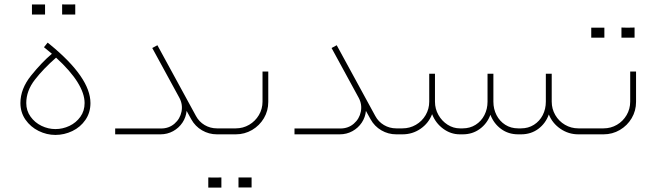

<svg xmlns="http://www.w3.org/2000/svg" viewBox="-20 -608 2976 869"><path d="M362.9 -141.6Q362.9 -106.1 343.8 -79.4Q324.6 -52.6 294.3 -38.2Q263.9 -23.8 230.7 -23.8Q198.3 -23.8 167.9 -38.4Q137.6 -53.1 118.3 -80Q98.9 -107 98.9 -141.6Q98.9 -196.9 137.6 -246.9Q176.3 -296.8 233.8 -347.1Q298.6 -287.8 330.7 -236.3Q362.9 -184.8 362.9 -141.6ZM72.4 -141.6Q72.4 -99.4 95.3 -66.3Q118.3 -33.3 154.9 -15.3Q191.5 2.7 230.7 2.7Q270.7 2.7 307.3 -14.8Q344 -32.4 366.7 -65.4Q389.4 -98.5 389.4 -141.6Q389.4 -256.7 205.9 -406.9L195.6 -415L179 -394.3L214.9 -364.7Q169.1 -326 120.7 -266Q72.4 -205.9 72.4 -141.6ZM183.9 -542.3Q183.9 -556.2 183.9 -565.2Q183.9 -574.2 183.9 -587.7Q170 -587.7 161.4 -587.7Q152.9 -587.7 143.4 -587.7Q136.2 -587.7 124.6 -587.7Q124.6 -574.2 124.6 -565.2Q124.6 -556.2 124.6 -542.3Q124.6 -542.3 135.6 -542.3Q146.6 -542.3 164.6 -542.3Q164.6 -542.3 183.9 -542.3ZM320.6 -542.3Q320.6 -556.2 320.6 -565.2Q320.6 -574.6 320.6 -588.1Q306.7 -587.7 298.1 -587.7Q289.6 -587.7 280.1 -587.7Q272.9 -588.1 261.2 -588.1Q261.2 -574.6 261.2 -565.2Q261.2 -556.2 261.2 -542.3Q261.2 -542.3 272.3 -542.3Q283.3 -542.3 301.3 -542.3Q301.3 -542.3 320.6 -542.3Z M705.9 0Q737.4 0 763.5 -14.4Q789.6 -28.8 805.8 -53.1Q821.9 -77.3 824.6 -106.1L845.8 -67.9Q863.3 -36.4 894.3 -18.2Q925.4 0 961.8 0H974.4V-27H961.8Q931.7 -27 906.2 -42Q880.8 -57.1 866.9 -83.2L692.4 -403.3L669.1 -390.7L791.8 -165.5Q808 -135.3 801.5 -102.7Q795 -70.1 769.8 -48.3Q744.6 -26.5 709.1 -26.5H501.3V0Z M974.4 0H1047.2Q1087.2 0 1121 -19.8Q1154.7 -39.6 1174.5 -73.1Q1194.2 -106.6 1194.2 -146.6V-284.2H1168.2V-147.9Q1168.2 -115.1 1151.8 -87.2Q1135.3 -59.4 1107.7 -43.2Q1080 -27 1047.2 -27H974.4Q957.3 -25.6 950.5 -19.6Q943.8 -13.5 950.5 -7.4Q957.3 -1.3 974.4 0ZM982 241Q982 227.1 982 218.1Q982 208.6 982 195.1Q968.1 195.6 959.5 195.6Q951 195.6 941.5 195.6Q934.4 195.1 922.7 195.1Q922.7 208.6 922.7 218.1Q922.7 227.1 922.7 241Q922.7 241 942.9 241Q942.9 241 950.5 241Q950.5 241 962.7 241Q962.7 241 982 241ZM1118.7 240.6Q1118.7 226.6 1118.7 217.6Q1118.7 208.6 1118.7 195.1Q1104.8 195.1 1096.2 195.1Q1087.7 195.1 1078.2 195.1Q1071 195.1 1059.4 195.1Q1059.4 208.6 1059.4 217.6Q1059.4 226.6 1059.4 240.6Q1059.4 240.6 1070.4 240.6Q1081.4 240.6 1099.4 240.6Q1099.4 240.6 1118.7 240.6Z M1517.5 0Q1549 0 1575.1 -14.4Q1601.2 -28.8 1617.4 -53.1Q1633.5 -77.3 1636.2 -106.1L1657.4 -67.9Q1674.9 -36.4 1705.9 -18.2Q1737 0 1773.4 0H1786V-27H1773.4Q1743.3 -27 1717.9 -42Q1692.4 -57.1 1678.5 -83.2L1504 -403.3L1480.7 -390.7L1603.4 -165.5Q1619.6 -135.3 1613.1 -102.7Q1606.6 -70.1 1581.4 -48.3Q1556.2 -26.5 1520.7 -26.5H1312.9V0Z M1786 0H1801.7Q1847.1 0 1883.5 -25.2Q1920 -50.4 1935.7 -91.3Q1951.4 -50.8 1985.8 -25.4Q2020.2 0 2061.2 0H2074.6Q2118.3 0 2151.5 -24.3Q2184.8 -48.6 2199.6 -88.6Q2214.9 -48.6 2248 -24.3Q2281 0 2325.1 0H2338.6Q2383.1 0 2416.4 -24.7Q2449.6 -49.5 2464 -89.9Q2480.2 -49.9 2516.6 -25Q2553.1 0 2597.6 0H2613.8V-27H2597.6Q2564.7 -27 2537.1 -43.2Q2509.4 -59.4 2493.3 -87.2Q2477.1 -115.1 2477.1 -147.9V-274.3H2450.5V-147.9Q2450.5 -114.7 2436.4 -87Q2422.2 -59.4 2396.6 -43.2Q2371 -27 2338.6 -27H2325.1Q2292.3 -27 2266.9 -43.2Q2241.5 -59.4 2227.3 -87Q2213.1 -114.7 2213.1 -147.9V-274.3H2186.6V-147.9Q2186.6 -114.7 2172.4 -87Q2158.3 -59.4 2132.6 -43.2Q2107 -27 2074.6 -27H2061.2Q2031.9 -27 2006.1 -43.4Q1980.2 -59.8 1964.5 -87.5Q1948.7 -115.1 1948.7 -147.9V-274.3H1922.7V-147.9Q1922.7 -115.1 1906.5 -87.2Q1890.3 -59.4 1862.4 -43.2Q1834.5 -27 1801.7 -27H1786Q1768.9 -25.6 1762.1 -19.6Q1755.4 -13.5 1762.1 -7.4Q1768.9 -1.3 1786 0Z M2613.8 0H2711.8Q2751.8 0 2785.5 -19.8Q2819.2 -39.6 2839 -73.1Q2858.8 -106.6 2858.8 -146.6V-284.2H2832.3V-147.9Q2832.3 -115.1 2816.1 -87.2Q2799.9 -59.4 2772.3 -43.2Q2744.6 -27 2711.8 -27H2613.8Q2596.7 -25.6 2589.9 -19.6Q2583.2 -13.5 2589.9 -7.4Q2596.7 -1.3 2613.8 0ZM2715.4 -437.5Q2715.4 -451.4 2715.4 -460.4Q2715.4 -469.4 2715.4 -482.9Q2701.4 -482.9 2692.9 -482.9Q2684.4 -482.9 2674.9 -482.9Q2667.7 -482.9 2656 -482.9Q2656 -469.4 2656 -460.4Q2656 -451.4 2656 -437.5Q2656 -437.5 2667 -437.5Q2678.1 -437.5 2696 -437.5Q2696 -437.5 2715.4 -437.5ZM2852.1 -437.5Q2852.1 -451.4 2852.1 -460.4Q2852.1 -469.9 2852.1 -483.4Q2838.1 -482.9 2829.6 -482.9Q2821 -482.9 2811.6 -482.9Q2804.4 -483.4 2792.7 -483.4Q2792.7 -469.9 2792.7 -460.4Q2792.7 -451.4 2792.7 -437.5Q2792.7 -437.5 2803.7 -437.5Q2814.7 -437.5 2832.7 -437.5Q2832.7 -437.5 2852.1 -437.5Z"/></svg>

Font: Arad-VF Thin Dots1
Style: Regular
Weight: 100
Designer: Mohammad Darvishi
Version: Version 1.000;August 30, 2024;FontCreator 15.0.0.2992 64-bit